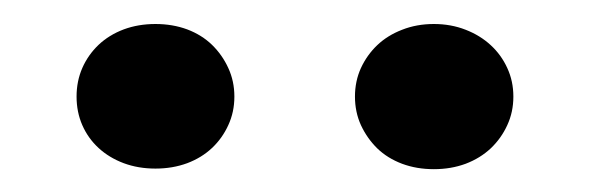

<svg xmlns="http://www.w3.org/2000/svg" viewBox="-20 -749 507 164"><path d="M45.4 -666.5Q45.4 -679.7 50.3 -690.9Q55.2 -702.1 64.2 -710.7Q73.2 -719.2 85.7 -723.9Q98.1 -728.5 112.8 -728.5Q127.4 -728.5 139.9 -723.9Q152.3 -719.2 161.1 -710.7Q169.9 -702.1 175 -690.9Q180.2 -679.7 180.2 -666.5Q180.2 -653.3 175 -642.1Q169.9 -630.9 161.1 -622.6Q152.3 -614.3 139.9 -609.6Q127.4 -605 112.8 -605Q98.1 -605 85.7 -609.6Q73.2 -614.3 64.2 -622.6Q55.2 -630.9 50.3 -642.1Q45.4 -653.3 45.4 -666.5ZM283.2 -666.5Q283.2 -679.7 288.3 -690.9Q293.5 -702.1 302.2 -710.4Q311 -718.8 323.5 -723.6Q335.9 -728.5 350.6 -728.5Q365.2 -728.5 377.7 -723.6Q390.1 -718.8 399.2 -710.4Q408.2 -702.1 413.3 -690.9Q418.5 -679.7 418.5 -666.5Q418.5 -653.3 413.3 -642.1Q408.2 -630.9 399.2 -622.3Q390.1 -613.8 377.7 -609.1Q365.2 -604.5 350.6 -604.5Q335.9 -604.5 323.5 -609.1Q311 -613.8 302.2 -622.3Q293.5 -630.9 288.3 -642.1Q283.2 -653.3 283.2 -666.5Z"/></svg>

Font: Millunium
Style: Bold
Weight: 700
Designer: kolcsarzsolt
Foundry: Kolcsar Szilard Zsolt
Version: Version 2.000980; 2016